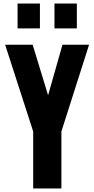

<svg xmlns="http://www.w3.org/2000/svg" viewBox="-20 -1062 530 1082"><path d="M167 0V-321L9 -810H164L251 -525L332 -810H482L326 -321V0ZM287 -902V-1042H413V-902ZM79 -902V-1042H205V-902Z"/></svg>

Font: Oswald SemiBold
Style: Regular
Weight: 600
Designer: Vernon Adams
Foundry: Vernon Adams
Version: Version 4.103;gftools[0.9.33.dev8+g029e19f]